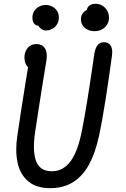

<svg xmlns="http://www.w3.org/2000/svg" viewBox="-20 -972 660 1003"><path d="M70.8 -264.2Q87 -376.3 116.3 -558.5Q125.2 -609.3 133.5 -660L146.8 -614.3Q127.3 -614.3 117.5 -631.8Q107.7 -649.3 107.7 -671.8Q107.7 -690.8 115.2 -706.8Q122.7 -722.8 136.9 -732.3Q151.2 -741.8 170.7 -741.8Q189.3 -741.8 202.7 -732.6Q216 -723.3 221.4 -703.8Q226.8 -684.2 222.2 -654.2Q216.7 -618.7 203 -536.8Q193.3 -476.5 184.2 -417.4Q175 -358.3 163.8 -283.8Q148.7 -184.5 168.2 -130.9Q187.8 -77.3 251.2 -77.3Q309.8 -77.3 349.1 -130.2Q388.3 -183 409.8 -299.3Q432.8 -415.5 465.5 -640.8L472 -686Q476.8 -719.3 489.1 -735.3Q501.3 -751.3 523.3 -751.3Q540.2 -751.3 550.4 -742.6Q560.7 -733.8 564.2 -718.7Q567.8 -703.5 565.3 -684.7Q550.7 -574 531.7 -453Q512.7 -332 496.8 -260.7Q477.8 -172.2 444.9 -112.1Q412 -52 361.7 -20.5Q311.3 11 242 11Q168.8 11 126.4 -25.8Q84 -62.5 71.3 -124.4Q58.7 -186.3 70.8 -264.2ZM481.7 -924.3 434.3 -903Q429.7 -924.7 442.2 -938.5Q454.7 -952.3 479.2 -952.3Q499 -952.3 515.1 -942.3Q531.2 -932.3 540.2 -915.8Q549.3 -899.2 549.3 -880Q549.3 -861 540.1 -844.8Q530.8 -828.7 513.8 -818.9Q496.7 -809.2 473.8 -809.2Q453 -809.2 436.8 -817.5Q420.7 -825.8 411.7 -839.9Q402.7 -854 402.7 -871.2Q402.7 -890.8 413.6 -904.3Q424.5 -917.8 442.6 -923.1Q460.7 -928.3 481.7 -924.3ZM174.3 -882.5 194.2 -839.5Q174.5 -834 161.9 -845Q149.3 -856 149.3 -880.2Q149.3 -899.3 158.9 -914.2Q168.5 -929.2 184.5 -937.6Q200.5 -946 218.7 -946Q237 -946 252.8 -937.9Q268.5 -929.8 278 -914.9Q287.5 -900 287.5 -880.5Q287.5 -860.2 277.8 -844.8Q268 -829.3 252.5 -821Q237 -812.7 220.5 -812.7Q206.2 -812.7 194.2 -821.8Q182.3 -830.8 176.5 -846.9Q170.7 -863 174.3 -882.5Z"/></svg>

Font: Monaspace Radon Var
Style: Regular
Weight: 400
Designer: Riley Cran and the Lettermatic Team
Version: Version 1.000 (Monaspace Radon Var)